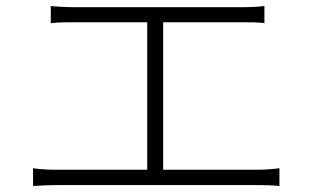

<svg xmlns="http://www.w3.org/2000/svg" viewBox="-20 -671 1040 639"><path d="M523 -106V-597H779C807 -597 837 -597 860 -594V-651C837 -648 810 -647 779 -647H227C210 -647 176 -648 149 -651V-594C174 -597 212 -597 227 -597H470V-106H172C145 -106 118 -107 90 -111V-52C119 -54 147 -55 172 -55H834C851 -55 883 -55 910 -52V-111C885 -108 861 -106 834 -106Z"/></svg>

Font: Spoqa Han Sans Neo Light
Style: Regular
Weight: 300
Designer: [Spoqa Han Sans Neo] Dong-huui Kim ___ Younghwa Kang ___ Yujin Lee ___ [Noto Sans] Ryoko NISHIZUKA ____ (kana & ideograp
Foundry: Spoqa (http://www.spoqa-han-sans.com)
Version: Version 1.100;hotconv 1.0.109;makeotfexe 2.5.65596